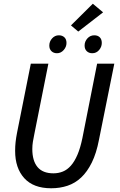

<svg xmlns="http://www.w3.org/2000/svg" viewBox="-20 -996 640 1028"><path d="M254 12Q159 12 110 -42Q61 -96 61 -188Q61 -213 63.5 -235.5Q66 -258 71 -284L145 -655H239L164 -279Q159 -256 156 -236.5Q153 -217 153 -198Q153 -135 181 -101.5Q209 -68 266 -68Q293 -68 316.5 -77.5Q340 -87 359.5 -109Q379 -131 394.5 -167Q410 -203 421 -256L500 -655H592L510 -248Q496 -175 471.5 -125.5Q447 -76 414.5 -45.5Q382 -15 341.5 -1.5Q301 12 254 12ZM285 -711Q267 -711 255.5 -722Q244 -733 244 -752Q244 -774 259 -790.5Q274 -807 295 -807Q313 -807 324.5 -796.5Q336 -786 336 -766Q336 -745 321 -728Q306 -711 285 -711ZM474 -711Q456 -711 444.5 -722Q433 -733 433 -752Q433 -774 448 -790.5Q463 -807 485 -807Q503 -807 514 -796.5Q525 -786 525 -766Q525 -745 510.5 -728Q496 -711 474 -711ZM399 -827 360 -860 477 -976 532 -930Z"/></svg>

Font: Source Code Pro Medium
Style: Italic
Weight: 500
Italic angle: -11°
Monospace: yes
Designer: Paul D. Hunt, Teo Tuominen
Foundry: Adobe Systems Incorporated
Version: Version 1.050;PS 1.000;hotconv 16.6.51;makeotf.lib2.5.65220